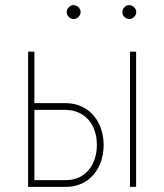

<svg xmlns="http://www.w3.org/2000/svg" viewBox="-20 -730 640 750"><path d="M114.3 -327.1H239.3Q273.9 -326.2 301 -313Q328.1 -299.8 346.7 -277.6Q365.2 -255.4 375 -226.1Q384.8 -196.8 384.8 -163.6Q384.8 -130.4 375 -100.8Q365.2 -71.3 346.7 -49.1Q328.1 -26.9 301 -13.7Q273.9 -0.5 239.3 0H89.8V-528.3H114.3ZM114.3 -300.8V-26.4H238.8Q268.6 -26.9 290.8 -38.1Q313 -49.3 328.1 -68.1Q343.3 -86.9 350.8 -111.8Q358.4 -136.7 358.4 -164.6Q358.4 -192.4 350.6 -216.8Q342.8 -241.2 327.6 -259.5Q312.5 -277.8 290.3 -288.8Q268.1 -299.8 238.8 -300.8ZM511.7 0H487.8V-528.3H511.7ZM240.7 -682.6Q240.7 -693.4 248.8 -701.7Q256.8 -710 267.6 -710Q278.3 -710 286.6 -701.7Q294.9 -693.4 294.9 -682.6Q294.9 -671.9 286.6 -663.8Q278.3 -655.8 267.6 -655.8Q256.8 -655.8 248.8 -663.8Q240.7 -671.9 240.7 -682.6ZM458 -682.6Q458 -693.4 466.1 -701.7Q474.1 -710 484.9 -710Q495.6 -710 503.9 -701.7Q512.2 -693.4 512.2 -682.6Q512.2 -671.9 503.9 -663.8Q495.6 -655.8 484.9 -655.8Q474.1 -655.8 466.1 -663.8Q458 -671.9 458 -682.6Z"/></svg>

Font: Roboto Mono Thin
Style: Regular
Weight: 250
Designer: Google
Version: Version 2.000985; 2015; ttfautohint (v1.3)